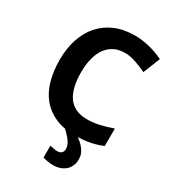

<svg xmlns="http://www.w3.org/2000/svg" viewBox="-226 -846 1088 1208"><g transform="rotate(30 318.5 -242.0)"><path d="M393.1 -598.1Q349.6 -598.1 316.2 -581.3Q282.7 -564.5 260 -533Q237.3 -501.5 225.6 -456.3Q213.9 -411.1 213.9 -355Q213.9 -297.9 224.4 -253.4Q234.9 -209 256.6 -178.5Q278.3 -147.9 312.3 -132.1Q346.2 -116.2 393.1 -116.2Q436.5 -116.2 480.2 -126Q523.9 -135.7 575.2 -153.8V-26.9Q551.8 -17.1 528.8 -10.3Q505.9 -3.4 481.9 1Q458 5.4 432.9 7.6Q407.7 9.8 378.9 9.8Q296.4 9.8 235.8 -16.6Q175.3 -43 135.7 -90.8Q96.2 -138.7 77.1 -206.1Q58.1 -273.4 58.1 -356Q58.1 -437 80.1 -504.6Q102.1 -572.3 144.5 -621.1Q187 -669.9 249.5 -697Q312 -724.1 393.1 -724.1Q446.3 -724.1 499.8 -710.7Q553.2 -697.3 602.1 -673.8L553.2 -550.8Q513.2 -569.8 472.7 -584Q432.1 -598.1 393.1 -598.1ZM373 110.8Q373 85.4 354 58.8Q335 32.2 300.8 0H388.2Q406.7 13.7 422.6 27.3Q438.5 41 450.4 56.4Q462.4 71.8 469.2 89.4Q476.1 106.9 476.1 127.9Q476.1 152.8 467.5 173.3Q459 193.8 443.1 208.7Q427.2 223.6 404.5 231.9Q381.8 240.2 354 240.2Q329.6 240.2 311.5 236.8Q293.5 233.4 277.8 229V142.1Q287.6 145 303 147.9Q318.4 150.9 334 150.9Q351.1 150.9 362.1 141.1Q373 131.3 373 110.8Z"/></g></svg>

Font: Droid Sans
Style: Bold
Weight: 700
Foundry: Ascender Corporation
Version: Version 1.00 build 112